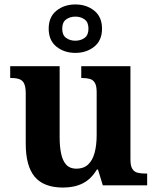

<svg xmlns="http://www.w3.org/2000/svg" viewBox="-20 -834 707 864"><path d="M263.7 10Q177.2 10 136.5 -38.2Q95.8 -86.5 95.8 -187.7V-412.1Q95.8 -441.5 89.2 -456.6Q82.7 -471.7 68.2 -477.3Q53.8 -483 29.5 -483H25.9V-536H248.4V-215.9Q248.4 -173.5 255.3 -141.7Q262.2 -109.8 278.5 -92.3Q294.8 -74.9 323.8 -74.9Q356.2 -74.9 376.4 -93.6Q396.6 -112.4 405.8 -146.6Q415 -180.8 415 -227V-419.1Q415 -448.2 406.6 -461.7Q398.2 -475.3 383.5 -479.1Q368.8 -483 349.3 -483H345.7V-536H567V-116Q567 -87.5 575.6 -73.9Q584.2 -60.3 599.5 -56.7Q614.8 -53 633.9 -53H642.2V0H442.6L420.9 -71.1H415.9Q390.1 -27.9 352.6 -9Q315 10 263.7 10ZM319.1 -596Q269.1 -596 234.1 -624Q199.1 -652 199.1 -705Q199.1 -758 234.1 -786Q269.1 -814 319.1 -814Q369.1 -814 404.1 -786Q439.1 -758 439.1 -705Q439.1 -652 404.1 -624Q369.1 -596 319.1 -596ZM319 -650.8Q343.2 -650.8 360.7 -663.5Q378.1 -676.2 378.1 -705.1Q378.1 -734.1 360.7 -746.6Q343.3 -759.2 319.1 -759.2Q295 -759.2 277.5 -746.5Q260 -733.8 260 -704.9Q260 -675.9 277.5 -663.4Q294.9 -650.8 319 -650.8Z"/></svg>

Font: Noto Serif Gurmukhi
Style: Regular
Weight: 400
Designer: Vaibhav Singh and the Monotype Design Team
Foundry: Monotype Imaging Inc.
Version: Version 2.003